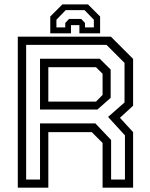

<svg xmlns="http://www.w3.org/2000/svg" viewBox="-20 -870 694 890"><path d="M62.5 0V-700H494L597 -597V-380L536 -324L597 -257.5V0H455.5V-207.5L405.5 -257.5H204V0ZM101.2 -37.8H165.5V-298H422L495 -221.2V-37.8H559.2V-242.5L481 -328L557.2 -395V-578.5L473.8 -662H101.2ZM204 -399H425L455.5 -430V-528L425 -558.5H204ZM165.5 -362.2V-597.8H442.2L493 -547.5V-416.5L431.5 -362.2ZM388 -849.5 444 -793.5V-715.5H348V-753.5H309V-715.5H213V-793.5L269 -849.5ZM372 -823H284.5L241.5 -778.5V-743H282.5V-763.5L300 -782.2H356.5L374 -763.5V-743H415V-778.5Z"/></svg>

Font: Tourney Thin
Style: Regular
Weight: 100
Designer: Tyler Finck
Foundry: Etcetera Type Co
Version: Version 1.015